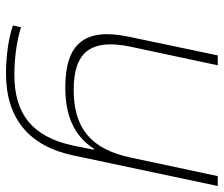

<svg xmlns="http://www.w3.org/2000/svg" viewBox="-73 -467 747 641"><g transform="rotate(90 300.5 -146.5)"><path d="M499 -18 601 -500H568L506 -209C478 -76 407 -19 280 -19C154 -19 108 -76 136 -209L198 -500H165L103 -205C71 -56 125 9 272 9C368 9 434 -21 477 -87H480L466 -17C437 117 363 179 230 179C177 179 120 172 71 157L65 184C107 198 165 207 225 207C377 207 468 129 499 -18Z"/></g></svg>

Font: LT Wave Text Thin Italic
Style: Regular
Weight: 100
Designer: Daniel Lyons
Version: Version 2.5 (Glyphs App)